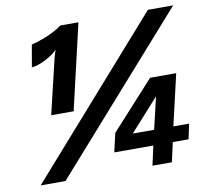

<svg xmlns="http://www.w3.org/2000/svg" viewBox="-78 -790 945 876"><g transform="rotate(-10 394.0 -352.0)"><path d="M144 -307 198 -534Q200 -545 204 -559.5Q208 -574 211.5 -585.5Q215 -597 216 -598Q193 -575 158 -557.5Q123 -540 95 -537L113 -640Q135 -645 162.5 -655Q190 -665 215.5 -678Q241 -691 256 -703H340L248 -307ZM41 0 662 -704H779L156 0ZM559 0 579 -90H398L418 -177L618 -397H739L684 -160H757L742 -90H669L649 0ZM496 -160H595L630 -309Z"/></g></svg>

Font: Prodigy Sans SemiBold
Style: Italic
Weight: 600
Italic angle: -13°
Designer: Wei Huang
Foundry: Wei Huang
Version: Version 1.003; ttfautohint (v1.8.3)